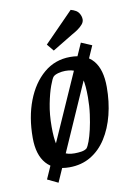

<svg xmlns="http://www.w3.org/2000/svg" viewBox="-90 -793 644 925"><g transform="rotate(-10 232.0 -331.0)"><path d="M120 74 68 49 343 -572 395 -550ZM185 10Q112 10 73.5 -33.5Q35 -77 35 -160Q35 -261 65.5 -340.5Q96 -420 151 -466.5Q206 -513 280 -513Q355 -513 392 -469.5Q429 -426 429 -340Q429 -268 413 -204.5Q397 -141 366 -92.5Q335 -44 289.5 -17Q244 10 185 10ZM221 -52Q238 -52 254.5 -54.5Q271 -57 281 -65Q288 -73 296.5 -96Q305 -119 312.5 -151.5Q320 -184 325.5 -224Q331 -264 331 -307Q331 -365 323.5 -396.5Q316 -428 297.5 -439.5Q279 -451 245 -451Q229 -451 211.5 -446.5Q194 -442 186 -434Q179 -427 166.5 -393Q154 -359 144 -308Q134 -257 134 -197Q134 -142 141.5 -110Q149 -78 168 -65Q187 -52 221 -52ZM208 -557 180 -591 322 -736Q351 -728 361 -712.5Q371 -697 371 -681Q371 -668 361 -656.5Q351 -645 336.5 -635Q322 -625 307 -617Z"/></g></svg>

Font: Faustina Light Medium
Style: Italic
Weight: 500
Italic angle: -8°
Version: Version 1.200